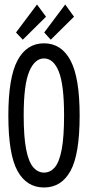

<svg xmlns="http://www.w3.org/2000/svg" viewBox="-20 -820 390 851"><path d="M175 11Q98 11 57.5 -62.5Q17 -136 17 -308Q17 -476 57.5 -552Q98 -628 175 -628Q252 -628 292.5 -552Q333 -476 333 -308Q333 -136 292.5 -62.5Q252 11 175 11ZM175 -55Q203 -55 223 -78.5Q243 -102 253.5 -157.5Q264 -213 264 -309Q264 -445 240.5 -503Q217 -561 175 -561Q134 -561 109.5 -503Q85 -445 85 -309Q85 -213 96 -157.5Q107 -102 127.5 -78.5Q148 -55 175 -55ZM205 -644 176 -676 269 -800 308 -746ZM81 -644 51 -676 144 -800 184 -746Z"/></svg>

Font: Inconsolata ExtraCondensed Medium
Style: Regular
Weight: 500
Width: 2
Monospace: yes
Designer: Raph Levien, Cyreal, Brenton Simpson
Foundry: Raph Levien, Cyreal, Google
Version: Version 3.001; ttfautohint (v1.8.2.53-6de2)